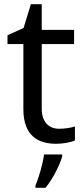

<svg xmlns="http://www.w3.org/2000/svg" viewBox="-20 -679 401 920"><path d="M264 -62C215 -62 180 -93 180 -158V-468H335V-536H180V-659H128L93 -545L16 -510V-468H92V-156C92 -26 165 10 249 10C281 10 320 3 339 -6V-73C322 -67 290 -62 264 -62ZM278 70V61H191C186 104 165 176 150 209V221H198C234 178 269 106 278 70Z"/></svg>

Font: Noto Sans Lycian
Style: Regular
Weight: 400
Designer: Monotype Design Team
Foundry: Monotype Imaging Inc.
Version: Version 2.002